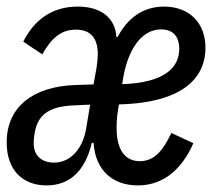

<svg xmlns="http://www.w3.org/2000/svg" viewBox="-23 -548 643 580"><path d="M117.5 12.1C188.6 12.1 234.7 -33 254.3 -116.5H259.6C265.3 -30.5 320.3 12.1 393.5 12.1C476.6 12.1 530.2 -44.7 561.1 -115.4L494.7 -146.3C471.6 -98.7 446.4 -61.1 399.5 -61.1C354 -61.1 329.2 -96.2 329.2 -161.6C329.2 -174.4 329.9 -195 333.1 -213.1L336.3 -232.6C543.7 -237.9 597.7 -323.5 597.7 -403.4C597.7 -480.8 546.9 -528.1 472.7 -528.1C408.4 -528.1 362.2 -492.9 332.4 -436.4H328.5C326 -487.9 288.4 -528.1 212 -528.1C133.9 -528.1 80.3 -487.6 47.2 -422.2L104.8 -383.9C131.7 -431.8 160.9 -458.5 206.3 -458.5C250 -458.5 272.4 -433.6 272.4 -384.6C272.4 -374.3 271.3 -360.4 268.8 -344.5L259.6 -293L204.9 -291.2C77.8 -286.9 -2.8 -225.9 -2.8 -117.9C-2.8 -31.2 48.3 12.1 117.5 12.1ZM78.8 -115.1C78.8 -120.4 78.8 -129.3 82 -147.7C92.3 -208.1 134.2 -227.3 203.5 -229.8L249.3 -231.9L237.2 -159.4C226.9 -97.3 188.6 -56.8 140.6 -56.8C103.3 -56.8 78.8 -77.1 78.8 -115.1ZM346.2 -293.7 348.4 -308.6C362.2 -394.5 402.3 -459.2 463.8 -459.2C499.3 -459.2 518.5 -437.9 518.5 -400.6C518.5 -345.5 476.9 -298.3 346.2 -293.7Z"/></svg>

Font: Margiela Mono Italic Medium It
Style: Regular
Weight: 500
Designer: Mike Abbink, Paul van der Laan, Pieter van Rosmalen
Foundry: Bold Monday
Version: Version 2.003 2021